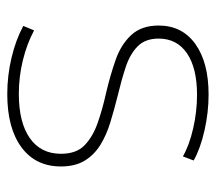

<svg xmlns="http://www.w3.org/2000/svg" viewBox="-52 -518 580 515"><g transform="rotate(90 237.5 -260.0)"><path d="M232 10Q182 10 134 -1.5Q86 -13 49 -33L61 -62Q96 -43 140.5 -32Q185 -21 231 -21Q308 -21 350 -50.5Q392 -80 392 -134Q392 -175 369.5 -197Q347 -219 310.5 -232Q274 -245 229 -255Q182 -266 140.5 -280.5Q99 -295 73.5 -322.5Q48 -350 48 -396Q48 -459 97.5 -494.5Q147 -530 233 -530Q281 -530 329.5 -519Q378 -508 410 -490L399 -461Q370 -478 324.5 -488.5Q279 -499 234 -499Q162 -499 122.5 -472Q83 -445 83 -396Q83 -360 104 -339.5Q125 -319 160 -307.5Q195 -296 237 -286Q273 -277 307.5 -266.5Q342 -256 368.5 -239.5Q395 -223 410.5 -197.5Q426 -172 426 -134Q426 -66 374.5 -28Q323 10 232 10Z"/></g></svg>

Font: M PLUS 2 ExtraLight
Style: Regular
Weight: 250
Designer: Coji Morishita
Foundry: UNDERFOREST DESIGN
Version: Version 1.001